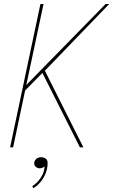

<svg xmlns="http://www.w3.org/2000/svg" viewBox="-20 -758 582 988"><path d="M206 -389 207 -402 409 0H391L195.5 -388L202.5 -387L104.5 -287.5L111 -300.5L47.5 0H32L188 -737.5H204L113 -309.5L105.5 -310.5L523.5 -737.5H542ZM184.5 108Q173 108 164.5 100.8Q156 93.5 156 82.5Q156 70.5 165.5 60.8Q175 51 191.5 51Q205 51 215 58Q225 65 225 81Q225 107.5 215.5 132.2Q206 157 189.5 177.2Q173 197.5 151.5 210.5L146 199.5Q160 192 174.5 176.2Q189 160.5 199 140Q209 119.5 209 97Q207 101 199.8 104.5Q192.5 108 184.5 108Z"/></svg>

Font: Epilogue Thin
Style: Italic
Weight: 250
Italic angle: -12°
Designer: Tyler Finck
Foundry: Etcetera Type Co
Version: Version 2.112